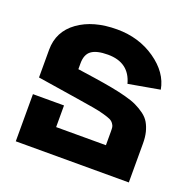

<svg xmlns="http://www.w3.org/2000/svg" viewBox="-105 -671 779 777"><g transform="rotate(20 284.0 -282.0)"><path d="M272 -564.9Q366.2 -564.9 437.5 -515.4Q508.8 -465.8 521 -396L386.2 -372.1Q363.8 -456.1 272 -456.1Q224.1 -456.1 201.7 -439.9Q179.2 -423.8 179.2 -384.8V-359.9L252.9 -349.1Q297.9 -342.3 329.3 -336.4Q360.8 -330.6 391.8 -322.5Q422.9 -314.5 442.9 -304.9Q462.9 -295.4 480.5 -282.5Q498 -269.5 507.6 -252.9Q517.1 -236.3 522.5 -215.1Q527.8 -193.8 527.8 -167V1H41V-202.1H174.8V-108.9H389.2V-167Q389.2 -180.2 388.2 -186.8Q387.2 -193.4 381.3 -201.4Q375.5 -209.5 366 -213.9Q356.4 -218.3 335.9 -224.1Q315.4 -230 288.3 -234.6Q261.2 -239.3 217.8 -246.1L41 -273.9V-393.1Q41 -472.2 105.5 -518.6Q169.9 -564.9 272 -564.9Z"/></g></svg>

Font: LT Superior
Style: Bold
Weight: 400
Designer: Daniel Lyons
Foundry: LyonsType
Version: Version 1.000